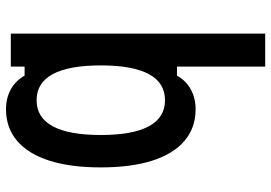

<svg xmlns="http://www.w3.org/2000/svg" viewBox="-152 -736 904 640"><g transform="rotate(90 300.0 -416.0)"><path d="M344 16Q307 16 278 0Q249 -16 232 -46H202V0H92V-848H202V-554H232Q249 -584 278 -600Q307 -616 344 -616Q406 -616 449.5 -579Q493 -542 515.5 -471.5Q538 -401 538 -300Q538 -199 515.5 -128.5Q493 -58 449.5 -21Q406 16 344 16ZM314 -86Q372 -86 401 -140Q430 -194 430 -300Q430 -406 401 -460Q372 -514 314 -514Q256 -514 227 -460Q198 -406 198 -300Q198 -194 227 -140Q256 -86 314 -86Z"/></g></svg>

Font: Martian Mono Condensed
Style: Regular
Weight: 400
Width: 3
Designer: Roman Shamin
Foundry: Evil Martians
Version: Version 1.000